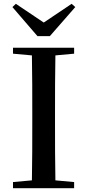

<svg xmlns="http://www.w3.org/2000/svg" viewBox="-20 -985 457 1005"><path d="M63 -965 45 -948 176 -796H241L374 -948L355 -965L209 -867ZM48 -704 147 -695C149 -595 149 -495 149 -393V-342C149 -241 149 -140 147 -41L48 -32V0H368V-32L270 -41C268 -141 268 -242 268 -343V-393C268 -494 268 -596 270 -695L368 -704V-735H48Z"/></svg>

Font: GenKiMin2 TW SB
Style: Regular
Weight: 600
Version: Version 2.100;PS 2.1;hotconv 16.6.51;makeotf.lib2.5.65220 DE